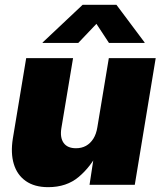

<svg xmlns="http://www.w3.org/2000/svg" viewBox="-20 -772 672 802"><path d="M181.2 9.8Q124 9.8 87.6 -15.9Q51.3 -41.5 37.6 -87.2Q23.9 -132.8 33.7 -193.8L89.4 -529.3H285.2L236.3 -236.3Q230 -197.3 245.8 -175Q261.7 -152.8 297.4 -152.8Q320.8 -152.8 339.1 -162.8Q357.4 -172.9 369.9 -192.6Q382.3 -212.4 386.7 -240.7L434.6 -529.3H630.4L543 0H354L375.5 -141.1H392.1Q359.9 -76.2 309.1 -33.2Q258.3 9.8 181.2 9.8ZM307.1 -592.8H157.7L158.2 -594.7L325.2 -752H466.3L584 -594.7V-592.8H435.1L382.8 -672.4Z"/></svg>

Font: Inter 24pt Black
Style: Italic
Weight: 900
Italic angle: -9.3988°
Designer: Rasmus Andersson
Foundry: rsms
Version: Version 4.001;git-66647c0bb